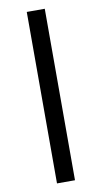

<svg xmlns="http://www.w3.org/2000/svg" viewBox="-93 -710 486 919"><g transform="rotate(-10 150.0 -250.5)"><path d="M106.7 166.7V-666.7H194.2V166.7Z"/></g></svg>

Font: Familjen Grotesk GF Medium
Style: Regular
Weight: 500
Designer: Anders Wikstroem, Jonas Baeckman, Matilda Gysing, Kristian Moeller
Foundry: Familjen STHLM AB
Version: Version 2.000; Beta; Release 4; Build 6